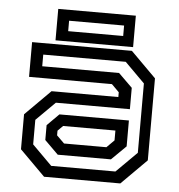

<svg xmlns="http://www.w3.org/2000/svg" viewBox="-50 -732 727 779"><g transform="rotate(5 313.0 -342.0)"><path d="M158 0 55 -103V-245.5L158 -348.5H430V-368L399.5 -398.5H62V-540H468.5L571.5 -437V-103L468.5 0ZM205.5 -94 150 -149V-209.5L198 -257.5H481V-152L422 -94ZM183 -46.5H444.5L528.5 -130V-412.5L447.5 -493.5H111.5V-446H424.5L481 -390.5V-303.5H179.5L102.5 -227V-127ZM227 -141.5H399.5L430 -172V-212H217L196 -191V-172ZM156 -555.5V-683.5H472V-555.5ZM204 -597H428V-639.5H204Z"/></g></svg>

Font: Tourney Thin Medium
Style: Regular
Weight: 500
Version: Version 1.015